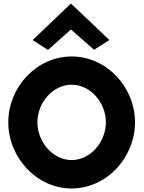

<svg xmlns="http://www.w3.org/2000/svg" viewBox="-20 -1045 816 1088"><path d="M165 -818 252 -762 382 -878 513 -763 600 -818 382 -1025ZM192 -352C192 -464 280 -565 386 -565C492 -565 580 -464 580 -352C580 -240 492 -138 386 -138C280 -138 192 -240 192 -352ZM27 -352C27 -153 187 23 386 23C585 23 745 -153 745 -352C745 -551 585 -725 386 -725C187 -725 27 -551 27 -352Z"/></svg>

Font: Bluebird
Style: SfBd
Weight: 700
Designer: Jasper
Foundry: Cannot Into Space Fonts
Version: Version 0.98